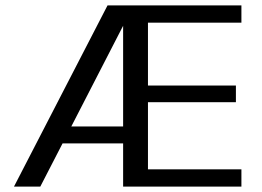

<svg xmlns="http://www.w3.org/2000/svg" viewBox="-20 -695 974 715"><path d="M32 0H130L213 -161H438.5V0H879V-64.5H531V-314.5H858.5V-376.5H531V-610.5H879V-675H380.5ZM245.5 -224 438.5 -599V-224Z"/></svg>

Font: Anybody
Style: Regular
Weight: 400
Designer: Tyler Finck
Foundry: Etcetera Type Company
Version: Version 1.110